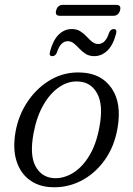

<svg xmlns="http://www.w3.org/2000/svg" viewBox="-20 -761 546 790"><path d="M316 -462.5Q397.5 -458.5 439.2 -398Q481 -337.5 464 -236Q451 -158 410.2 -101.5Q369.5 -45 311.5 -16Q253.5 13 188 9Q136.5 6 99.8 -22Q63 -50 47.5 -100Q32 -150 44 -219Q56.5 -289 95.5 -345.8Q134.5 -402.5 191.5 -434.5Q248.5 -466.5 316 -462.5ZM200 -28Q240 -25.5 278.5 -48.2Q317 -71 346.8 -119.2Q376.5 -167.5 389.5 -241Q405.5 -328.5 380.5 -375.2Q355.5 -422 305 -425.5Q263 -429 224.8 -403.5Q186.5 -378 158.5 -329Q130.5 -280 118 -212.5Q101.5 -123.5 125.8 -77.8Q150 -32 200 -28ZM368 -530Q347.5 -530 332.8 -539.2Q318 -548.5 306.8 -560.8Q295.5 -573 284.2 -582.2Q273 -591.5 259 -591.5Q229 -591.5 214 -545Q208.5 -530 195 -530Q180.5 -530 186 -549.5Q198 -595.5 221.5 -618.5Q245 -641.5 275 -641.5Q296 -641.5 310.5 -632.2Q325 -623 336.2 -610.8Q347.5 -598.5 358.8 -589.2Q370 -580 384.5 -580Q414.5 -580 429 -626.5Q435 -641.5 448.5 -641.5Q462.5 -641.5 457.5 -622Q445.5 -575.5 421.8 -552.8Q398 -530 368 -530ZM211 -718Q217 -741 239.5 -741H458Q480 -741 474 -718.5Q467.5 -696 446 -696H227Q205 -696 211 -718Z"/></svg>

Font: Fraunces 9pt Soft Light
Style: Italic
Weight: 300
Italic angle: -16°
Version: Version 1.000;[0bf87f6ff]